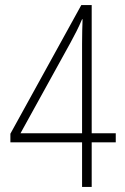

<svg xmlns="http://www.w3.org/2000/svg" viewBox="-20 -804 495 758"><path d="M304 -66H342V-242H437V-278H342V-784H301L21 -276V-242H304ZM61 -278 258 -635C275 -666 290 -695 304 -728H306C305 -696 304 -672 304 -631V-278Z"/></svg>

Font: Noto Sans Malayalam UI Condensed ExtraLight
Style: Regular
Weight: 200
Width: 3
Designer: Jelle Bosma - Monotype Design Team
Foundry: Monotype Imaging Inc.
Version: Version 2.104